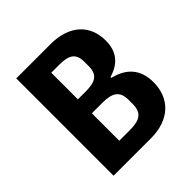

<svg xmlns="http://www.w3.org/2000/svg" viewBox="-187 -836 974 974"><g transform="rotate(-45 300.0 -349.0)"><path d="M77.1 0H345.2C476.9 0 556.1 -74.9 556.1 -192.1C556.1 -285.9 506 -338.1 420.1 -359V-365.1C492.9 -386 534.1 -432.9 534.1 -512.1C534.1 -626.1 458.1 -698.2 322.1 -698.2H77.1ZM223 -105.1V-301.8H299C370 -301.8 403.1 -280.9 403.1 -218V-188.9C403.1 -125 370 -105.1 299 -105.1ZM223 -402V-593H279.8C350.1 -593 381 -573.9 381 -513.1V-483C381 -421.9 350.1 -402 279.8 -402Z"/></g></svg>

Font: Margiela Mono Bold
Style: Regular
Weight: 700
Designer: Mike Abbink, Paul van der Laan, Pieter van Rosmalen
Foundry: Bold Monday
Version: Version 2.003 2021